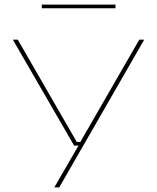

<svg xmlns="http://www.w3.org/2000/svg" viewBox="-20 -649 686 838"><path d="M337 -29.5 328 -25 588 -476H609.5L238.5 169H217L325.5 -18.5L329 -13.5H303.5L36 -476H57.5L315 -29.5ZM162.5 -613V-629H484V-613Z"/></svg>

Font: Anek Latin Expanded Thin
Style: Regular
Weight: 250
Width: 7
Designer: Yesha Goshar
Foundry: Ek Type
Version: Version 1.003